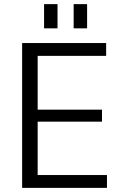

<svg xmlns="http://www.w3.org/2000/svg" viewBox="-20 -908 585 928"><path d="M162 -62H497V0H87V-700H493V-638H162V-378H473V-320H162ZM258 -888V-771H193V-888ZM401 -888V-771H336V-888Z"/></svg>

Font: Pathway Extreme 8pt Thin 12pt Light
Style: Regular
Weight: 300
Version: Version 1.001;gftools[0.9.26]